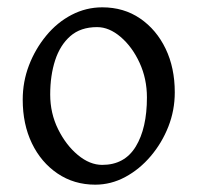

<svg xmlns="http://www.w3.org/2000/svg" viewBox="-20 -489 538 524"><path d="M240 15Q182 15 137 -15.5Q92 -46 67 -98Q42 -150 42 -217Q42 -266 59 -310.5Q76 -355 106 -391.5Q136 -428 175.5 -448.5Q215 -469 259 -469Q318 -469 362.5 -438.5Q407 -408 432 -356Q457 -304 457 -237Q457 -188 439.5 -143.5Q422 -99 391.5 -63Q361 -27 322 -6Q283 15 240 15ZM245 -415Q200 -415 172 -390.5Q144 -366 130.5 -324.5Q117 -283 117 -231Q117 -180 138.5 -136.5Q160 -93 192.5 -66Q225 -39 259 -39Q320 -39 350.5 -89Q381 -139 381 -223Q381 -274 361 -317.5Q341 -361 309.5 -388Q278 -415 245 -415Z"/></svg>

Font: ChillKai
Style: Regular
Weight: 400
Designer: ChillType
Foundry: 寒蝉字型
Version: Version 2.000